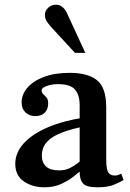

<svg xmlns="http://www.w3.org/2000/svg" viewBox="-20 -787 552 817"><path d="M395 10Q371 10 354 5.5Q337 1 328 -13.5Q319 -28 319 -57V-345Q318 -384 298.5 -406.5Q279 -429 226 -429Q207 -429 191 -425Q175 -421 166 -415Q157 -409 157 -403Q157 -393 164 -386.5Q171 -380 178 -372Q185 -364 185 -347Q185 -322 170.5 -307.5Q156 -293 130 -293Q104 -293 88 -309Q72 -325 72 -351Q72 -384 95.5 -412.5Q119 -441 165 -459Q211 -477 277 -477Q354 -477 393 -445.5Q432 -414 432 -330V-108Q432 -68 440.5 -54Q449 -40 468 -40Q477 -40 483 -42.5Q489 -45 496 -48L506 -21Q491 -12 465 -1Q439 10 395 10ZM169 10Q118 10 81.5 -15Q45 -40 45 -90Q45 -137 80.5 -176.5Q116 -216 182 -244.5Q248 -273 339 -287V-249Q246 -231 202 -202Q158 -173 158 -125Q158 -95 176 -78.5Q194 -62 232 -62Q257 -62 276.5 -71.5Q296 -81 311.5 -93.5Q327 -106 338 -115V-74Q319 -56 294 -36.5Q269 -17 238.5 -3.5Q208 10 169 10ZM299 -562 195 -675Q179 -694 175 -703.5Q171 -713 171 -723Q171 -741 185 -754Q199 -767 218 -767Q232 -767 243.5 -759Q255 -751 265 -731L343 -562Z"/></svg>

Font: Frank Ruhl Libre Medium
Style: Regular
Weight: 500
Designer: Yanek Iontef
Foundry: Fontef
Version: Version 6.004